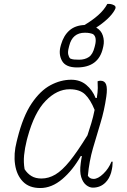

<svg xmlns="http://www.w3.org/2000/svg" viewBox="-20 -938 640 968"><path d="M521 -918Q539 -920 554 -912Q569 -905 558 -887Q545 -864 520 -841Q495 -818 465 -799Q490 -785 498.5 -758.5Q507 -732 501 -705L499 -696Q477 -598 368 -598Q311 -598 292.5 -631.5Q274 -665 286 -707L288 -714Q301 -759 330 -784.5Q359 -810 406 -812Q445 -835 475 -861.5Q505 -888 521 -918ZM408 -773Q345 -773 329 -707L327 -699Q321 -677 324 -663.5Q327 -650 334 -643Q343 -639 353.5 -638Q364 -637 379 -637Q408 -637 428 -650.5Q448 -664 457 -701L459 -709Q464 -728 462 -743Q460 -758 449 -766Q442 -769 432 -771Q422 -773 408 -773ZM339 -536Q384 -536 415 -510Q446 -484 462 -444H468Q473 -474 473 -494Q473 -514 472 -528Q478 -531 487 -531Q508 -531 515 -512Q522 -493 516 -451Q506 -381 486.5 -317.5Q467 -254 448.5 -190Q430 -126 423 -52Q432 -36 452 -36Q474 -36 501 -62Q528 -88 542 -123H548Q548 -111 546.5 -98.5Q545 -86 540 -67Q531 -37 512 -18Q486 8 448 8Q431 8 414.5 -5Q398 -18 389.5 -45Q381 -72 387 -115Q389 -132 393 -151H387Q347 -80 294 -35Q241 10 183 10Q127 10 95.5 -22.5Q64 -55 56 -108.5Q48 -162 64 -224L68 -240Q96 -352 139.5 -416.5Q183 -481 234.5 -508.5Q286 -536 339 -536ZM104 -85Q118 -63 138.5 -50.5Q159 -38 189 -38Q225 -38 259 -58Q293 -78 331.5 -125.5Q370 -173 421 -256Q431 -286 440.5 -317.5Q450 -349 457 -384Q436 -436 409 -462Q382 -488 331 -488Q267 -488 210 -429.5Q153 -371 119 -246L115 -231Q105 -191 101.5 -155.5Q98 -120 104 -85Z"/></svg>

Font: Recursive Mn Csl St Lt
Style: Italic
Weight: 300
Italic angle: -15°
Monospace: yes
Version: Version 1.079;hotconv 1.0.112;makeotfexe 2.5.65598; ttfautoh